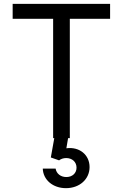

<svg xmlns="http://www.w3.org/2000/svg" viewBox="-20 -720 640 1001"><path d="M257 0H263L245 101L288 116C297 109 310 104 325 104C356 104 379 124 379 154C379 183 357 203 326 203C296 203 274 185 270 159H203C205 218 256 261 324 261C395 261 447 214 447 151C447 87 394 44 326 53L335 0H344V-622H554V-700H46V-622H257Z"/></svg>

Font: CommitMonoNiceRocks
Style: Regular
Weight: 400
Monospace: yes
Designer: Eigil Nikolajsen
Foundry: Eigil Nikolajsen
Version: Version 1.143